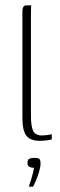

<svg xmlns="http://www.w3.org/2000/svg" viewBox="-20 -525 225 720"><path d="M128 3Q94 3 79 -16Q64 -35 64 -84V-481Q64 -489 65.5 -494.5Q67 -500 70.5 -502.5Q74 -505 82 -505H97Q97 -505 96.5 -496.5Q96 -488 96 -472V-91Q96 -53 104 -35Q112 -17 138 -17Q144 -17 157 -18.5Q170 -20 174 -22V-2Q169 -1 158 1Q147 3 128 3ZM88 175Q93 161 97 147.5Q101 134 104 122Q107 110 107 104Q106 104 105.5 104Q105 104 103 104Q97 104 90 100.5Q83 97 83 86Q83 73 90.5 70Q98 67 111 67Q118 67 123 68.5Q128 70 130 74.5Q132 79 132 88Q132 101 126.5 119.5Q121 138 114 154Q107 170 104 175Z"/></svg>

Font: Genos Thin ExtraLight
Style: Regular
Weight: 250
Version: Version 1.010